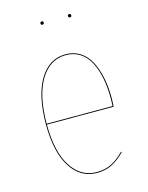

<svg xmlns="http://www.w3.org/2000/svg" viewBox="-108 -761 647 839"><g transform="rotate(-15 215.5 -342.0)"><path d="M170.4 -685.5Q170.4 -678.2 163.1 -678.2Q155.8 -678.2 155.8 -685.5Q155.8 -692.9 163.1 -692.9Q170.4 -692.9 170.4 -685.5ZM294.9 -685.5Q294.9 -678.2 287.6 -678.2Q280.3 -678.2 280.3 -685.5Q280.3 -692.9 287.6 -692.9Q294.9 -692.9 294.9 -685.5ZM372.1 -287.6Q372.1 -272 370.6 -251.5H68.4Q68.8 -128.4 111.3 -61.5Q153.8 5.4 226.6 5.4Q264.2 5.4 292.7 -9Q321.3 -23.4 350.6 -53.2L353 -50.3Q322.8 -20 293.9 -5.4Q265.1 9.3 226.6 9.3Q151.4 9.3 107.9 -59.6Q64.5 -128.4 64.5 -253.4Q64.5 -382.3 107.9 -454.8Q151.4 -527.3 226.1 -527.3Q263.2 -527.3 291.5 -509.3Q319.8 -491.2 337.2 -458.5Q354.5 -425.8 363.3 -382.8Q372.1 -339.8 372.1 -287.6ZM366.7 -255.4Q367.7 -268.1 367.7 -288.6Q367.7 -339.8 359.4 -381.8Q351.1 -423.8 334.2 -456.1Q317.4 -488.3 289.8 -505.9Q262.2 -523.4 226.1 -523.4Q153.8 -523.4 111.3 -452.6Q68.8 -381.8 68.4 -255.4Z"/></g></svg>

Font: Fira Sans Compressed Four
Style: Regular
Weight: 100
Width: 1
Designer: Carrois Corporate & Edenspiekermann AG
Foundry: Carrois Corporate GbR & Edenspiekermann AG
Version: Version 4.203;PS 004.203;hotconv 1.0.88;makeotf.lib2.5.64775